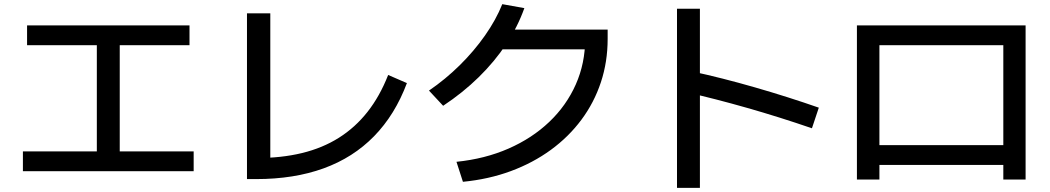

<svg xmlns="http://www.w3.org/2000/svg" viewBox="-20 -832 5040 922"><path d="M90 -10V-105H445V-615H110V-710H890V-615H555V-105H910V-10Z M1166 28V-768H1278V3L1210 -73Q1331 -73 1430 -97Q1529 -121 1607.5 -170.5Q1686 -220 1745 -295Q1804 -370 1844 -472L1934 -433Q1877 -281 1776.5 -178Q1676 -75 1534 -23.5Q1392 28 1210 28Z M2172 -55Q2309 -69 2422 -118.5Q2535 -168 2617.5 -246.5Q2700 -325 2745 -426.5Q2790 -528 2790 -645L2835 -595H2353V-690H2898V-645Q2898 -535 2865.5 -437Q2833 -339 2772 -257Q2711 -175 2625.5 -112.5Q2540 -50 2433.5 -10.5Q2327 29 2203 41ZM2040 -397Q2119 -451 2187.5 -518.5Q2256 -586 2309 -661.5Q2362 -737 2392 -812L2498 -793Q2466 -703 2410.5 -619.5Q2355 -536 2279 -461.5Q2203 -387 2108 -324Z M3879 -216Q3722 -270 3567.5 -314Q3413 -358 3276 -389L3303 -489Q3447 -458 3605 -412.5Q3763 -367 3912 -315ZM3231 70V-790H3341V70Z M4095 30V-710H4905V30H4798V-40H4203V30ZM4203 -135H4798V-615H4203Z"/></svg>

Font: M PLUS 2 Thin Medium
Style: Regular
Weight: 500
Version: Version 1.001